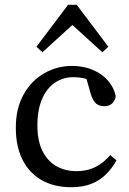

<svg xmlns="http://www.w3.org/2000/svg" viewBox="-20 -768 539 801"><path d="M277 13Q205 13 153 -17Q101 -47 73.5 -102.5Q46 -158 46 -235Q46 -315 78 -373Q110 -431 164 -462Q218 -493 280 -493Q328 -493 367 -476.5Q406 -460 431 -431Q456 -402 463 -366Q459 -347 447.5 -336Q436 -325 416 -325Q390 -325 377.5 -339.5Q365 -354 359 -375L334 -463L385 -421Q361 -434 336 -440Q311 -446 286 -446Q243 -446 209 -423Q175 -400 155.5 -355Q136 -310 136 -245Q136 -179 158 -136.5Q180 -94 216.5 -74Q253 -54 298 -54Q326 -54 350 -60.5Q374 -67 396.5 -82Q419 -97 440 -121L466 -99Q447 -65 421.5 -40Q396 -15 361 -1Q326 13 277 13ZM407 -550 240 -702H324L157 -550L132 -573L264 -748H300L432 -573Z"/></svg>

Font: Source Serif 4 18pt
Style: Regular
Weight: 400
Designer: Frank Grießhammer
Foundry: Adobe Systems Incorporated
Version: Version 4.004;hotconv 1.0.116;makeotfexe 2.5.65601